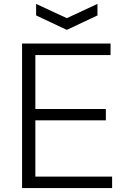

<svg xmlns="http://www.w3.org/2000/svg" viewBox="-20 -963 646 983"><path d="M165 -943 322 -870 479 -943V-884L322 -810L165 -884ZM93 -740H546V-681H161V-405H522V-347H161V-59H554V0H93Z"/></svg>

Font: Encode Sans Normal
Style: Light
Weight: 300
Designer: Pablo Impallari, Andres Torresi
Foundry: Pablo Impallari, Andres Torresi
Version: Version 1.000; ttfautohint (v1.00) -l 8 -r 50 -G 200 -x 14 -